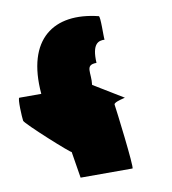

<svg xmlns="http://www.w3.org/2000/svg" viewBox="-160 -786 635 707"><g transform="rotate(-10 157.5 -432.0)"><path d="M-87 -383C-85 -372 70 -232 69 -239L85 -140H279C286 -140 257 -372 255 -383C253 -394 304 -402 296 -402L186 -469C192 -514 170 -546 216 -546C212 -618 237 -626 260 -625C258 -636 261 -714 254 -714C92 -754 -22 -677 -4 -469H-86C-93 -469 -89 -394 -87 -383Z"/></g></svg>

Font: Ampere
Style: SCRevIta
Weight: 400
Version: Version 1